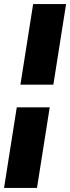

<svg xmlns="http://www.w3.org/2000/svg" viewBox="-45 -750 347 950"><path d="M56 -331 119 -730H282L219 -331ZM-25 180 38 -219H201L138 180Z"/></svg>

Font: MuseoModerno Black
Style: Italic
Weight: 900
Italic angle: -9°
Designer: Pablo Cosgaya, Héctor Gatti, Marcela Romero, and the Authors of The MuseoModerno Project.
Foundry: Omnibus-Type Team
Version: Version 1.003